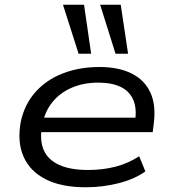

<svg xmlns="http://www.w3.org/2000/svg" viewBox="-20 -782 724 811"><path d="M342 9Q239 9 172.5 -25Q106 -59 79 -121.5Q52 -184 68 -269Q84 -342 130 -393.5Q176 -445 245.5 -472Q315 -499 400 -499Q481 -499 536 -471.5Q591 -444 615.5 -390.5Q640 -337 629 -256L625 -224H131L140 -285H575L550 -267Q559 -323 543 -360Q527 -397 489.5 -415Q452 -433 395 -433Q333 -433 283 -411.5Q233 -390 200.5 -349.5Q168 -309 158 -251L157 -246Q147 -187 165.5 -146.5Q184 -106 231 -85Q278 -64 353 -64Q414 -64 468 -78Q522 -92 568 -122L594 -58Q550 -26 482.5 -8.5Q415 9 342 9ZM468 -555 403 -762H490L521 -555ZM312 -555 246 -762H335L365 -555Z"/></svg>

Font: Nunito Sans 10pt Expanded
Style: Italic
Weight: 400
Width: 7
Italic angle: -9°
Designer: Vernon Adams
Foundry: Vernon Adams
Version: Version 3.101;gftools[0.9.27]